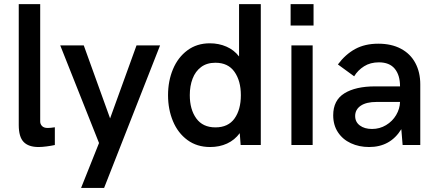

<svg xmlns="http://www.w3.org/2000/svg" viewBox="-20 -710 2138 940"><path d="M71.8 -97.7V-689.9H176.8V-114.7Q176.8 -102.5 185.8 -93Q194.8 -83.5 213.4 -83.5Q227.1 -83.5 248.5 -86.9V0Q230.5 3.9 208.3 6.8Q186 9.8 168.9 9.8Q119.6 9.8 95.7 -15.1Q71.8 -40 71.8 -97.7Z M377 210 464.8 -9.8 274.9 -487.8H390.1L519 -130.4L648.4 -487.8H763.7L489.7 210Z M1256.8 -689.9V0H1158.2L1153.8 -58.1Q1128.9 -24.4 1091.8 -7.3Q1054.7 9.8 1008.8 9.8Q944.3 9.8 897.7 -24.4Q851.1 -58.6 826.9 -116.5Q802.7 -174.3 802.7 -244.1Q802.7 -313.5 826.9 -371.3Q851.1 -429.2 897.5 -463.6Q943.8 -498 1007.3 -498Q1051.3 -498 1088.6 -481.7Q1126 -465.3 1150.4 -433.6V-689.9ZM1159.2 -244.1Q1159.2 -314 1127.9 -358.4Q1096.7 -402.8 1034.7 -402.8Q992.7 -402.8 964.6 -381.8Q936.5 -360.8 922.9 -325Q909.2 -289.1 909.2 -244.1Q909.2 -174.3 940.9 -130.4Q972.7 -86.4 1034.7 -86.4Q1097.2 -86.4 1128.2 -129.9Q1159.2 -173.3 1159.2 -244.1Z M1402.8 -585V-689.9H1515.1V-585ZM1406.7 0V-487.8H1510.7V0Z M1611.3 -145.5Q1611.3 -219.2 1666.3 -253.2Q1721.2 -287.1 1816.4 -287.1H1938.5Q1938.5 -342.3 1912.6 -373.5Q1886.7 -404.8 1835 -404.8Q1793 -404.8 1762.5 -385.5Q1731.9 -366.2 1713.9 -336.4L1634.3 -394.5Q1670.9 -443.8 1718.8 -470Q1766.6 -496.1 1832 -496.1Q1896.5 -496.1 1942.9 -471.4Q1989.3 -446.8 2013.4 -401.6Q2037.6 -356.4 2037.6 -296.9V0H1951.2L1944.8 -77.6Q1891.1 9.8 1787.1 9.8Q1737.8 9.8 1697.8 -8.8Q1657.7 -27.3 1634.5 -62.5Q1611.3 -97.7 1611.3 -145.5ZM1938.5 -210.9H1823.2Q1773.4 -210.9 1746.1 -192.4Q1718.8 -173.8 1718.8 -142.1Q1718.8 -112.8 1741.7 -95.7Q1764.6 -78.6 1801.3 -78.6Q1838.9 -78.6 1870.1 -97.4Q1901.4 -116.2 1919.4 -146.7Q1937.5 -177.2 1938.5 -210.9Z"/></svg>

Font: Acari Sans SemiBold
Style: Regular
Weight: 600
Designer: Alfredo Marco Pradil and Stefan Peev
Foundry: Hanken Design Co.
Version: Version 1.045;January 11, 2019;FontCreator 11.5.0.2425 64-bi